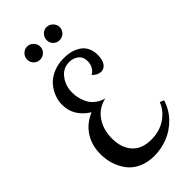

<svg xmlns="http://www.w3.org/2000/svg" viewBox="-294 -1020 1109 1109"><g transform="rotate(-45 260.5 -465.5)"><path d="M496.1 -180.2 521 -169.9Q503.4 -111.3 461.2 -67.9Q418.9 -24.4 365.5 -3.2Q312 18.1 253.9 18.1Q199.2 18.1 156.7 -2Q114.3 -22 89.8 -55.4Q65.4 -88.9 53.2 -127.7Q41 -166.5 41 -209Q41 -282.2 76.4 -336.4Q111.8 -390.6 175.8 -417Q85.9 -474.1 85.9 -567.9Q85.9 -601.6 98.6 -633.8Q111.3 -666 135 -692.6Q158.7 -719.2 197.3 -735.6Q235.8 -752 283.2 -752Q306.6 -752 327.4 -748.3Q348.1 -744.6 368.4 -735.4Q388.7 -726.1 403.3 -712.2Q418 -698.2 427 -675.8Q436 -653.3 436 -625Q436 -587.4 420.9 -565.2Q405.8 -543 380.9 -543Q353.5 -543 328.1 -569.8Q344.2 -576.2 356.7 -595.9Q369.1 -615.7 369.1 -642.1Q369.1 -677.7 345.5 -695.8Q321.8 -713.9 289.1 -713.9Q238.3 -713.9 207.5 -672.1Q176.8 -630.4 176.8 -577.1Q176.8 -565.4 178.2 -552Q179.7 -538.6 186.3 -516.6Q192.9 -494.6 204.1 -476.6Q215.3 -458.5 237.3 -441.7Q259.3 -424.8 289.1 -418Q224.1 -403.3 188 -351.3Q151.9 -299.3 151.9 -226.1Q151.9 -150.9 191.7 -106Q231.4 -61 309.1 -61Q377.4 -61 427.2 -95.2Q477.1 -129.4 496.1 -180.2ZM127.9 -895Q127.9 -917 143.6 -933.1Q159.2 -949.2 181.2 -949.2Q202.6 -949.2 218.8 -932.9Q234.9 -916.5 234.9 -895Q234.9 -873 219 -857.4Q203.1 -841.8 181.2 -841.8Q158.7 -841.8 143.3 -857.2Q127.9 -872.6 127.9 -895ZM287.1 -895Q287.1 -917 302.5 -933.1Q317.9 -949.2 339.8 -949.2Q361.3 -949.2 377.7 -932.9Q394 -916.5 394 -895Q394 -873 377.9 -857.4Q361.8 -841.8 339.8 -841.8Q317.4 -841.8 302.2 -857.2Q287.1 -872.6 287.1 -895Z"/></g></svg>

Font: Lobster Two
Style: Regular
Weight: 400
Designer: Pablo Impallari
Foundry: Pablo Impallari. www.impallari.com
Version: Version 1.006